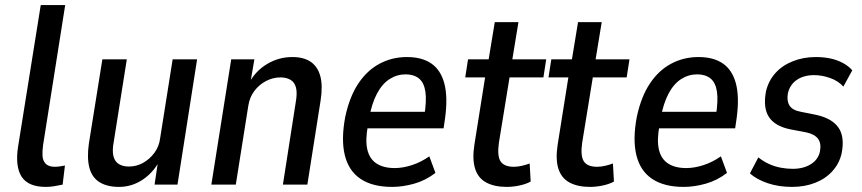

<svg xmlns="http://www.w3.org/2000/svg" viewBox="-20 -725 3384 754"><path d="M160 9Q91 9 65 -31Q39 -71 51 -149L140 -705H236L149 -154Q146 -132 147 -113Q148 -94 159.5 -82Q171 -70 195 -70Q206 -70 218 -72Q230 -74 235 -75L226 0Q207 4 191.5 6.5Q176 9 160 9Z M447 9Q401 9 371 -9.5Q341 -28 331 -66.5Q321 -105 329 -161L382 -492H478L427 -170Q420 -133 425.5 -111.5Q431 -90 447 -80.5Q463 -71 486 -71Q516 -71 542 -85.5Q568 -100 586.5 -125Q605 -150 609 -183L658 -492H754L677 0H587L601 -94H607Q581 -46 539 -18.5Q497 9 447 9Z M810 0 888 -492H979L963 -399H958Q984 -447 1029.5 -474Q1075 -501 1128 -501Q1173 -501 1200.5 -482Q1228 -463 1238 -425.5Q1248 -388 1239 -330L1187 0H1091L1141 -321Q1148 -359 1142.5 -380.5Q1137 -402 1121 -411.5Q1105 -421 1081 -421Q1052 -421 1025 -407Q998 -393 979 -368Q960 -343 955 -309L906 0Z M1520 9Q1443 9 1396 -22.5Q1349 -54 1334 -116Q1319 -178 1336 -267Q1353 -346 1387.5 -397.5Q1422 -449 1471 -475Q1520 -501 1578 -501Q1637 -501 1674 -475.5Q1711 -450 1725 -397Q1739 -344 1728 -262L1722 -221H1407L1417 -286H1664L1646 -268Q1656 -330 1650.5 -365.5Q1645 -401 1625 -417Q1605 -433 1573 -433Q1539 -433 1510 -414.5Q1481 -396 1460.5 -357.5Q1440 -319 1429 -259L1425 -233Q1414 -175 1422.5 -138Q1431 -101 1458.5 -83Q1486 -65 1530 -65Q1562 -65 1597.5 -76.5Q1633 -88 1666 -111L1690 -46Q1651 -16 1606 -3.5Q1561 9 1520 9Z M1970 9Q1922 9 1890 -8Q1858 -25 1846 -62Q1834 -99 1843 -157L1885 -421H1807L1818 -492H1899L1923 -638H2016L1992 -492H2125L2114 -421H1981L1939 -163Q1932 -112 1946 -91Q1960 -70 1998 -70Q2013 -70 2030 -74Q2047 -78 2060 -83L2064 -12Q2046 -2 2020 3.5Q1994 9 1970 9Z M2297 9Q2249 9 2217 -8Q2185 -25 2173 -62Q2161 -99 2170 -157L2212 -421H2134L2145 -492H2226L2250 -638H2343L2319 -492H2452L2441 -421H2308L2266 -163Q2259 -112 2273 -91Q2287 -70 2325 -70Q2340 -70 2357 -74Q2374 -78 2387 -83L2391 -12Q2373 -2 2347 3.5Q2321 9 2297 9Z M2665 9Q2588 9 2541 -22.5Q2494 -54 2479 -116Q2464 -178 2481 -267Q2498 -346 2532.5 -397.5Q2567 -449 2616 -475Q2665 -501 2723 -501Q2782 -501 2819 -475.5Q2856 -450 2870 -397Q2884 -344 2873 -262L2867 -221H2552L2562 -286H2809L2791 -268Q2801 -330 2795.5 -365.5Q2790 -401 2770 -417Q2750 -433 2718 -433Q2684 -433 2655 -414.5Q2626 -396 2605.5 -357.5Q2585 -319 2574 -259L2570 -233Q2559 -175 2567.5 -138Q2576 -101 2603.5 -83Q2631 -65 2675 -65Q2707 -65 2742.5 -76.5Q2778 -88 2811 -111L2835 -46Q2796 -16 2751 -3.5Q2706 9 2665 9Z M3090 9Q3038 9 2995 -5.5Q2952 -20 2925 -44L2958 -107Q2978 -91 3000 -81Q3022 -71 3046 -66.5Q3070 -62 3093 -62Q3135 -62 3164 -80Q3193 -98 3200 -130Q3206 -162 3192.5 -180Q3179 -198 3147 -205L3084 -217Q3024 -229 3000 -265Q2976 -301 2988 -366Q2998 -408 3025 -438Q3052 -468 3093.5 -484.5Q3135 -501 3184 -501Q3214 -501 3240.5 -495.5Q3267 -490 3289.5 -478Q3312 -466 3327 -449L3292 -385Q3271 -408 3239 -419Q3207 -430 3177 -430Q3137 -430 3109.5 -411.5Q3082 -393 3074 -358Q3069 -329 3080.5 -310.5Q3092 -292 3125 -286L3185 -274Q3248 -260 3273 -223.5Q3298 -187 3285 -122Q3276 -83 3249 -53Q3222 -23 3181 -7Q3140 9 3090 9Z"/></svg>

Font: Nunito Sans 10pt Condensed SemiBold
Style: Italic
Weight: 600
Width: 3
Italic angle: -9°
Designer: Vernon Adams
Foundry: Vernon Adams
Version: Version 3.101;gftools[0.9.27]